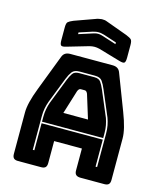

<svg xmlns="http://www.w3.org/2000/svg" viewBox="-138 -1079 1007 1182"><g transform="rotate(15 365.0 -488.5)"><path d="M170 -303Q170 -330 174.5 -353Q179 -376 186 -396L250 -560Q260 -585 272 -602.5Q284 -620 314 -620H412Q440 -620 452 -602.5Q464 -585 475 -559L544 -396Q551 -376 555.5 -353Q560 -330 560 -303V-272H170ZM330 -510 283 -358H440L393 -510Q389 -519 384.5 -523Q380 -527 374 -527H349Q343 -527 338.5 -523Q334 -519 330 -510ZM560 -90H570V-303Q570 -331 565.5 -354.5Q561 -378 553 -400L484 -563Q472 -592 458.5 -611Q445 -630 412 -630H314Q280 -630 266 -611Q252 -592 241 -564L177 -400Q169 -378 164.5 -354.5Q160 -331 160 -303V-90H170V-262H560ZM273 -36Q273 -17 264.5 -8.5Q256 0 237 0H90Q71 0 62.5 -8.5Q54 -17 54 -36V-300Q54 -330 63.5 -369Q73 -408 93 -460L180 -687Q186 -704 198.5 -712Q211 -720 231 -720H500Q519 -720 531.5 -712Q544 -704 550 -687L637 -460Q657 -408 666.5 -369Q676 -330 676 -300V-36Q676 -17 667.5 -8.5Q659 0 640 0H489Q469 0 459.5 -8.5Q450 -17 450 -36V-176H273ZM333 -797 196 -757Q171 -749 163 -755Q155 -761 155 -788V-869Q155 -896 163.5 -904Q172 -912 196 -922L324 -968Q333 -972 343.5 -974Q354 -976 363 -977Q372 -977 380 -976Q388 -975 395 -972L532 -922Q557 -912 565.5 -904Q574 -896 574 -869V-788Q574 -761 566 -755Q558 -749 532 -757L395 -797Q378 -801 364 -801Q350 -801 333 -797ZM483 -850V-861L400 -888Q391 -890 383 -892Q375 -894 364 -894Q353 -894 345 -892Q337 -890 328 -888L245 -861V-850L332 -878Q339 -880 346.5 -882Q354 -884 364 -884Q374 -884 381.5 -882Q389 -880 396 -878Z"/></g></svg>

Font: Bungee Inline
Style: Regular
Weight: 400
Version: Version 1.000;PS 1.0;hotconv 1.0.72;makeotf.lib2.5.5900